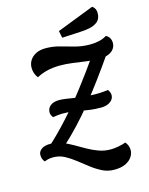

<svg xmlns="http://www.w3.org/2000/svg" viewBox="-144 -960 918 1186"><g transform="rotate(-15 315.0 -367.0)"><path d="M176 -84 76 -97Q150 -163 220 -240.5Q290 -318 356 -404Q422 -490 484 -579L579 -572Q475 -421 378 -300Q281 -179 176 -84ZM437 137Q396 137 361 119.5Q326 102 293 76.5Q260 51 227.5 25.5Q195 0 162 -17.5Q129 -35 91 -35Q70 -35 57 -31.5Q44 -28 34 -24Q27 -32 22.5 -43Q18 -54 18 -70Q18 -90 37.5 -105Q57 -120 95 -120Q131 -120 165.5 -107Q200 -94 233.5 -74.5Q267 -55 301.5 -35.5Q336 -16 372 -3Q408 10 448 10Q470 10 497 5Q524 0 545 -8Q565 16 565 46Q565 67 551.5 88Q538 109 510 123Q482 137 437 137ZM458 -255Q419 -255 389 -259Q359 -263 333 -268.5Q307 -274 278 -277.5Q249 -281 212 -281Q200 -281 185 -279Q170 -277 154 -275Q141 -293 141 -308Q141 -335 161.5 -351Q182 -367 217 -367Q237 -367 260 -363.5Q283 -360 311.5 -355.5Q340 -351 374.5 -347.5Q409 -344 450 -344Q478 -344 495.5 -346Q513 -348 526 -349Q532 -340 535.5 -331Q539 -322 539 -313Q539 -288 516 -271.5Q493 -255 458 -255ZM128 -537Q116 -552 110.5 -568.5Q105 -585 105 -603Q105 -630 119 -651.5Q133 -673 158.5 -685.5Q184 -698 219 -698Q266 -698 309.5 -685.5Q353 -673 398 -661Q443 -649 493 -649Q525 -649 552 -655.5Q579 -662 599 -675Q615 -667 622.5 -653.5Q630 -640 630 -622Q630 -602 618.5 -585.5Q607 -569 584 -559Q561 -549 525 -549Q482 -549 440.5 -555Q399 -561 357.5 -566.5Q316 -572 273 -572Q255 -572 229.5 -569Q204 -566 177.5 -558Q151 -550 128 -537ZM336 -734 327 -779 564 -871Q576 -863 581.5 -851.5Q587 -840 587 -824Q587 -790 566.5 -772Q546 -754 515 -747.5Q484 -741 452 -740Z"/></g></svg>

Font: Sansita Swashed Light Medium
Style: Regular
Weight: 500
Version: Version 1.003